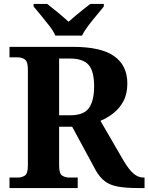

<svg xmlns="http://www.w3.org/2000/svg" viewBox="-20 -951 751 971"><path d="M28 0V-53H70Q90 -53 105.5 -63Q121 -73 121 -113V-600Q121 -640 105.5 -650.5Q90 -661 70 -661H28V-714H350Q492 -714 558 -666.5Q624 -619 624 -529Q624 -476 604 -439Q584 -402 553 -378Q522 -354 488 -340L607 -135Q633 -92 656 -72.5Q679 -53 707 -53H711V0H678Q618 0 578 -7Q538 -14 511.5 -33.5Q485 -53 464 -90L345 -310H279V-113Q279 -73 294.5 -63Q310 -53 330 -53H373V0ZM335 -368Q404 -368 430 -405Q456 -442 456 -515Q456 -591 428 -623Q400 -655 333 -655H279V-368ZM260 -771Q250 -794 229.5 -820.5Q209 -847 187.5 -873Q166 -899 150 -918V-931H219Q240 -915 272.5 -888Q305 -861 327 -841Q342 -855 362 -871.5Q382 -888 402 -904Q422 -920 436 -931H505V-918Q490 -899 468 -873Q446 -847 426 -820.5Q406 -794 395 -771Z"/></svg>

Font: Noto Serif Test
Style: Regular
Weight: 400
Version: Version 1.000